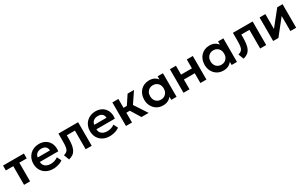

<svg xmlns="http://www.w3.org/2000/svg" viewBox="244 -2014 5542 3529"><g transform="rotate(-30 3015.0 -250.0)"><path d="M181.5 0V-396H24V-500H467V-396H309.5V0Z M795.5 15Q714 15 652.5 -18.2Q591 -51.5 556.8 -111Q522.5 -170.5 522.5 -249.5Q522.5 -307.5 542.2 -356Q562 -404.5 598.2 -440.2Q634.5 -476 683.2 -495.5Q732 -515 790 -515Q853 -515 902.5 -492.8Q952 -470.5 984.8 -430.2Q1017.5 -390 1028 -347.8Q1038.5 -305.5 1038.5 -272Q1038.5 -246.5 1034 -219H643Q643 -218 643 -217Q643 -179 662 -149.8Q681 -120.5 716.8 -103.8Q752.5 -87 801 -87Q844 -87 883.5 -99.5Q923 -112 957 -136.5L1002 -47Q978.5 -28 943.5 -14Q908.5 0 869.8 7.5Q831 15 795.5 15ZM650.5 -310H910Q908.5 -360.5 876.5 -389.2Q844.5 -418 787 -418Q730 -418 693 -389.2Q656 -360.5 650.5 -310Z M1132 10 1088.5 -104.5Q1139.5 -117.5 1163 -144.5Q1186.5 -171.5 1193 -219Q1199.5 -266.5 1199.5 -340.5V-500H1617.5V0H1489.5V-396H1317.5V-340.5Q1317.5 -262 1309.5 -202.5Q1301.5 -143 1281.2 -100.5Q1261 -58 1224.8 -31Q1188.5 -4 1132 10Z M1996 15Q1914.5 15 1853 -18.2Q1791.5 -51.5 1757.2 -111Q1723 -170.5 1723 -249.5Q1723 -307.5 1742.8 -356Q1762.5 -404.5 1798.8 -440.2Q1835 -476 1883.8 -495.5Q1932.5 -515 1990.5 -515Q2053.5 -515 2103 -492.8Q2152.5 -470.5 2185.2 -430.2Q2218 -390 2228.5 -347.8Q2239 -305.5 2239 -272Q2239 -246.5 2234.5 -219H1843.5Q1843.5 -218 1843.5 -217Q1843.5 -179 1862.5 -149.8Q1881.5 -120.5 1917.2 -103.8Q1953 -87 2001.5 -87Q2044.5 -87 2084 -99.5Q2123.5 -112 2157.5 -136.5L2202.5 -47Q2179 -28 2144 -14Q2109 0 2070.2 7.5Q2031.5 15 1996 15ZM1851 -310H2110.5Q2109 -360.5 2077 -389.2Q2045 -418 1987.5 -418Q1930.5 -418 1893.5 -389.2Q1856.5 -360.5 1851 -310Z M2344.5 0V-500H2472.5V-311.5H2543L2667.5 -500H2803.5L2649 -270.5L2826 0H2673.5L2546 -207.5H2472.5V0Z M3127.5 15Q3054 15 2997.2 -19Q2940.5 -53 2908 -113Q2875.5 -173 2875.5 -250Q2875.5 -308 2894 -356.5Q2912.5 -405 2946.2 -440.5Q2980 -476 3026.2 -495.5Q3072.5 -515 3127.5 -515Q3200 -515 3249.5 -484Q3283.5 -463 3305.5 -433V-500H3418V0H3305.5V-67Q3283.5 -37 3249.5 -16Q3200 15 3127.5 15ZM3146.5 -97Q3188 -97 3220.5 -115.8Q3253 -134.5 3272 -168.8Q3291 -203 3291 -250Q3291 -297 3272 -331.5Q3253 -366 3220.5 -384.5Q3188 -403 3146.5 -403Q3105 -403 3072.2 -384.5Q3039.5 -366 3020.8 -331.5Q3002 -297 3002 -250Q3002 -203 3020.8 -168.8Q3039.5 -134.5 3072.2 -115.8Q3105 -97 3146.5 -97Z M3565.5 0V-500H3693.5V-311.5H3924V-500H4052V0H3924V-207.5H3693.5V0Z M4409.5 15Q4336 15 4279.2 -19Q4222.5 -53 4190 -113Q4157.5 -173 4157.5 -250Q4157.5 -308 4176 -356.5Q4194.5 -405 4228.2 -440.5Q4262 -476 4308.2 -495.5Q4354.5 -515 4409.5 -515Q4482 -515 4531.5 -484Q4565.5 -463 4587.5 -433V-500H4700V0H4587.5V-67Q4565.5 -37 4531.5 -16Q4482 15 4409.5 15ZM4428.5 -97Q4470 -97 4502.5 -115.8Q4535 -134.5 4554 -168.8Q4573 -203 4573 -250Q4573 -297 4554 -331.5Q4535 -366 4502.5 -384.5Q4470 -403 4428.5 -403Q4387 -403 4354.2 -384.5Q4321.5 -366 4302.8 -331.5Q4284 -297 4284 -250Q4284 -203 4302.8 -168.8Q4321.5 -134.5 4354.2 -115.8Q4387 -97 4428.5 -97Z M4835.5 10 4792 -104.5Q4843 -117.5 4866.5 -144.5Q4890 -171.5 4896.5 -219Q4903 -266.5 4903 -340.5V-500H5321V0H5193V-396H5021V-340.5Q5021 -262 5013 -202.5Q5005 -143 4984.8 -100.5Q4964.5 -58 4928.2 -31Q4892 -4 4835.5 10Z M5468.5 0V-500H5591.5V-184L5844 -500H5957V0H5834V-320L5580 0Z"/></g></svg>

Font: Geologica EX Med
Style: Regular
Weight: 500
Designer: Sindre Bremnes, Frode Helland
Foundry: Monokrom Skriftforlag AS
Version: Version 1.010;gftools[0.9.28]